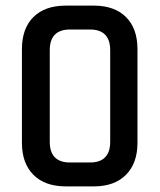

<svg xmlns="http://www.w3.org/2000/svg" viewBox="-20 -663 568 683"><path d="M229 -85H300Q372 -85 372 -159V-484Q372 -558 300 -558H229Q157 -558 157 -484V-159Q157 -85 229 -85ZM314 0H214Q140 0 99 -41Q58 -82 58 -155V-488Q58 -562 99 -602.5Q140 -643 214 -643H314Q387 -643 428 -602.5Q469 -562 469 -488V-155Q469 -82 428 -41Q387 0 314 0Z"/></svg>

Font: Rajdhani SemiBold
Style: Regular
Weight: 600
Designer: Satya Rajpurohit, Jyotish Sonowal
Foundry: Indian Type Foundry
Version: Version 1.201 February 1, 2022